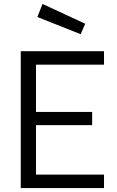

<svg xmlns="http://www.w3.org/2000/svg" viewBox="-20 -951 593 971"><path d="M85 0V-692H506V-624H162V-385H446V-318H162V-68H506V0ZM195 -931 411 -831 388 -778 169 -865Z"/></svg>

Font: Titillium Web
Style: Regular
Weight: 400
Version: Version 1.002;PS 57.000;hotconv 1.0.70;makeotf.lib2.5.55311